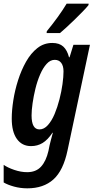

<svg xmlns="http://www.w3.org/2000/svg" viewBox="-44 -786 510 1046"><path d="M105 240Q67 240 32.5 230.5Q-2 221 -24 208V112Q-3 127 33.5 139.5Q70 152 104 152Q152 152 179.5 122Q207 92 220 36L226 6Q229 -6 233.5 -24Q238 -42 244 -63H242Q216 -24 188 -7Q160 10 125 10Q76 10 48 -29Q20 -68 20 -140Q20 -185 28.5 -239.5Q37 -294 54.5 -349Q72 -404 98 -450Q124 -496 159.5 -524Q195 -552 241 -552Q279 -552 300.5 -532.5Q322 -513 332 -474H335L356 -542H446L324 33Q301 143 247 191.5Q193 240 105 240ZM171 -81Q196 -81 217 -104.5Q238 -128 253.5 -165Q269 -202 280 -245Q291 -288 296.5 -328Q302 -368 302 -397Q302 -427 289.5 -443.5Q277 -460 254 -460Q230 -460 210 -438Q190 -416 174.5 -380Q159 -344 149 -303Q139 -262 133.5 -223.5Q128 -185 128 -157Q128 -81 171 -81ZM211 -616Q243 -655 270.5 -693Q298 -731 319 -766H439L438 -758Q427 -744 406.5 -723Q386 -702 362.5 -679Q339 -656 317.5 -636.5Q296 -617 283 -606H210Z"/></svg>

Font: Noto Sans ExtraCondensed SemiBold
Style: Italic
Weight: 600
Width: 2
Italic angle: -12°
Designer: Monotype Design Team
Foundry: Monotype Imaging Inc.
Version: Version 2.013; ttfautohint (v1.8.4.7-5d5b)